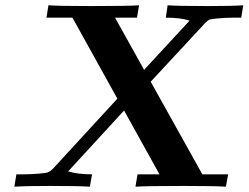

<svg xmlns="http://www.w3.org/2000/svg" viewBox="-20 -706 940 726"><path d="M34.2 0 42 -46.9H70.8Q99.6 -46.9 130.9 -49.8Q155.8 -51.8 162.8 -54.9Q169.9 -58.1 179.2 -66.9L423.8 -333L253.9 -639.2H155.8L163.1 -686H164.1Q199.2 -683.1 325.2 -683.1Q468.3 -683.1 505.9 -686L498 -639.2H415L524.9 -441.9L696.8 -627.9Q663.6 -639.2 606.9 -639.2L613.8 -686H615.2Q650.4 -683.1 766.1 -683.1Q857.9 -683.1 899.9 -686L892.1 -639.2H862.8Q830.6 -639.2 800.8 -636.2Q777.8 -634.3 771 -631.1Q764.2 -627.9 756.8 -620.1L549.8 -397L745.1 -46.9H842.8L834 0Q798.8 -2.9 672.9 -2.9Q532.7 -2.9 492.2 0L500 -46.9H583L449.2 -288.1L237.8 -58.1Q272 -46.9 328.1 -46.9L319.8 0Q283.7 -2.9 168 -2.9Q76.2 -2.9 34.2 0Z"/></svg>

Font: CMU Serif Extra
Style: BoldSlanted
Weight: 700
Italic angle: -9.46001°
Version: Version 0.7.0